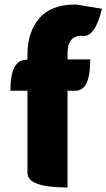

<svg xmlns="http://www.w3.org/2000/svg" viewBox="-20 -833 473 853"><path d="M280 0Q102 0 102 -65V-430H26Q26 -562 91 -567L102 -568V-591Q102 -690 154 -751Q206 -813 317 -813L433 -794Q401 -662 343 -674Q280 -674 280 -596V-569H381Q381 -430 316 -430H280V0Z"/></svg>

Font: Swei Half Moon CJK SC
Style: Black
Weight: 900
Version: Version 2.071